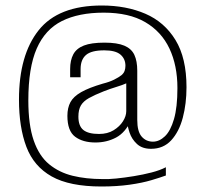

<svg xmlns="http://www.w3.org/2000/svg" viewBox="-20 -613 749 698"><path d="M349 65Q233 65 168 28.5Q103 -8 76 -79Q49 -150 49 -251Q49 -413 120.5 -503Q192 -593 350 -593Q439 -593 508.5 -563Q578 -533 618 -467.5Q658 -402 658 -296Q658 -236 644.5 -185Q631 -134 602.5 -103Q574 -72 529 -72Q497 -72 478 -89.5Q459 -107 451 -131Q443 -155 442 -173L457 -177Q436 -131 402 -113Q368 -95 327 -95Q281 -95 253 -116Q225 -137 225 -192Q225 -221 236 -241.5Q247 -262 275 -278Q303 -294 354 -309Q378 -315 395 -323.5Q412 -332 422 -340Q430 -347 433 -355.5Q436 -364 436 -374Q436 -399 418 -414.5Q400 -430 359 -430Q312 -430 292.5 -413Q273 -396 273 -362V-332H235V-362Q235 -394 246.5 -415.5Q258 -437 285 -447.5Q312 -458 360 -458Q406 -458 432 -447Q458 -436 468.5 -413.5Q479 -391 479 -356V-177Q479 -135 495 -116.5Q511 -98 536 -98Q559 -98 579.5 -117.5Q600 -137 612.5 -180Q625 -223 625 -293Q625 -375 596 -436.5Q567 -498 508 -532.5Q449 -567 357 -567Q266 -567 205 -536.5Q144 -506 113.5 -436.5Q83 -367 83 -248Q83 -159 102.5 -102.5Q122 -46 158.5 -16Q195 14 244 26Q293 38 353 38Q372 39 402 36Q432 33 466 27.5Q500 22 531 14Q562 6 583 -5V25Q564 32 530.5 42Q497 52 451 58.5Q405 65 349 65ZM340 -126Q371 -126 393 -139.5Q415 -153 427 -172Q439 -191 439 -209V-310Q426 -304 403 -297Q380 -290 357 -281Q324 -268 303.5 -256.5Q283 -245 274 -229.5Q265 -214 265 -189Q265 -155 283 -140.5Q301 -126 340 -126Z"/></svg>

Font: Alumni Sans Thin Light
Style: Regular
Weight: 300
Version: Version 1.018